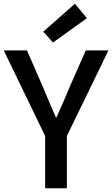

<svg xmlns="http://www.w3.org/2000/svg" viewBox="-23 -1005 599 1025"><path d="M218 0H334V-279L556 -736H435L349 -541C327 -486 303 -435 279 -379H275C250 -435 229 -486 206 -541L121 -736H-3L218 -279ZM260 -778 441 -908 377 -985 208 -836Z"/></svg>

Font: Noto Sans T Chinese Medium
Style: Regular
Weight: 500
Designer: Ryoko NISHIZUKA (kana & ideographs); Paul D. Hunt (Latin, Greek & Cyrillic); Wenlong ZHANG (bopomofo); Sandoll Communica
Foundry: Adobe Systems Incorporated
Version: Version 1.000;PS 1;hotconv 1.0.78;makeotf.lib2.5.61930